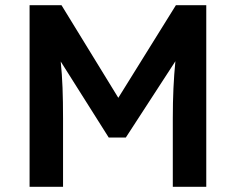

<svg xmlns="http://www.w3.org/2000/svg" viewBox="-20 -720 909 740"><path d="M94 0V-700H217L436 -343L658 -700H775V0H646V-263Q646 -326 648.5 -380Q651 -434 656 -484L465 -190H399L214 -483Q219 -435 221 -382Q223 -329 223 -263V0Z"/></svg>

Font: Lexend Deca Medium
Style: Regular
Weight: 500
Designer: Bonnie Shaver-Troup, Thomas Jockin
Foundry: Lexend
Version: Version 1.008; ttfautohint (v1.8.4.7-5d5b)